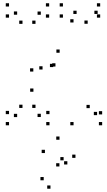

<svg xmlns="http://www.w3.org/2000/svg" viewBox="-20 -760 660 1180"><path d="M306.9 -347.7V-367.7H286.9V-347.7ZM320.8 -351.1V-371.1H300.8V-351.1ZM580.1 -674.2V-694.2H560.1V-674.2ZM518.9 -613.9V-633.9H498.9V-613.9ZM595.7 -651.5V-671.5H575.7V-651.5ZM595.7 -720V-740H575.7V-720ZM366.8 -720V-740H346.8V-720ZM366.8 -651.5V-671.5H346.8V-651.5ZM431.9 -621.8V-641.8H411.9V-621.8ZM450.8 -674.2V-694.2H430.8V-674.2ZM184.8 -320.2V-340.2H164.8V-320.2ZM185.4 -196.2V-216.2H165.4V-196.2ZM284.2 10V-10H264.2V10ZM284.2 -58.5V-78.5H264.2V-58.5ZM198.2 -96.6V-116.6H178.2V-96.6ZM230.8 -40.8V-60.8H210.8V-40.8ZM230.8 -669.2V-689.2H210.8V-669.2ZM198.2 -613.4V-633.4H178.2V-613.4ZM282.1 -651.5V-671.5H262.1V-651.5ZM282.1 -720V-740H262.1V-720ZM35.5 -720V-740H15.5V-720ZM35.5 -651.5V-671.5H15.5V-651.5ZM118.2 -613.4V-633.4H98.2V-613.4ZM85.4 -669.6V-689.6H65.4V-669.6ZM85.4 -40.4V-60.4H65.4V-40.4ZM118.2 -96.6V-116.6H98.2V-96.6ZM35.5 -58.5V-78.5H15.5V-58.5ZM35.5 10V-10H15.5V10ZM607.8 10V-10H587.8V10ZM607.8 -56.8V-76.8H587.8V-56.8ZM531.6 -95.4V-115.4H511.6V-95.4ZM576.7 -52.4V-72.4H556.7V-52.4ZM346.6 -435.8V-455.8H326.6V-435.8ZM241.5 -332.8V-352.8H221.5V-332.8ZM432.1 10V-10H412.1V10ZM443.8 210.2V190.2H423.8V210.2ZM345.7 98.9V78.9H325.7V98.9ZM256.1 180.6V160.6H236.1V180.6ZM345.2 263.1V243.1H325.2V263.1ZM393.9 250.9V230.9H373.9V250.9ZM370.9 225.4V205.4H350.9V225.4ZM248.6 348V328H228.6V348ZM290.2 399.8V379.8H270.2V399.8Z"/></svg>

Font: Monaspace Xenon Dots Var
Style: Regular
Weight: 400
Designer: Riley Cran and the Lettermatic Team
Version: Version 1.100 (Monaspace Xenon Dots)